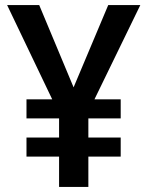

<svg xmlns="http://www.w3.org/2000/svg" viewBox="-20 -734 580 754"><path d="M269 -391 405 -714H531L351 -344H454V-269H327V-194H454V-119H327V0H212V-119H84V-194H212V-269H84V-344H185L8 -714H134Z"/></svg>

Font: Noto Sans Display Medium
Style: Regular
Weight: 500
Designer: Monotype Design Team
Foundry: Monotype Imaging Inc.
Version: Version 1.900